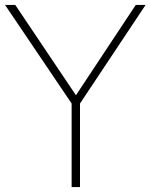

<svg xmlns="http://www.w3.org/2000/svg" viewBox="-30 -760 611 780"><path d="M261 0V-339.5L-9.5 -740H32L278.5 -373L521.5 -740H561.5L295 -339.5V0Z"/></svg>

Font: Encode Sans Th
Style: Regular
Weight: 100
Designer: Multiple Designers
Foundry: Impallari Type
Version: Version 3.002; ttfautohint (v1.8.3) -l 8 -r 50 -G 200 -x 14 